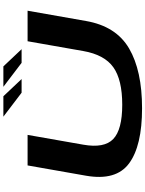

<svg xmlns="http://www.w3.org/2000/svg" viewBox="118 -976 862 1138"><g transform="rotate(-90 549.0 -407.0)"><path d="M476.5 4Q253.5 4 149.5 -73Q45.5 -150 76.5 -328L137.5 -674.5H318.5L260.5 -344.5Q238.5 -220 294 -166.8Q349.5 -113.5 497 -113.5Q645 -113.5 719.2 -166.2Q793.5 -219 815.5 -344.5L873.5 -674.5H1054.5L993.5 -328Q962.5 -150 831 -73Q699.5 4 476.5 4ZM745.5 -710 603.5 -818H724.5L826.5 -710ZM568.5 -710 426.5 -818H547.5L649.5 -710Z"/></g></svg>

Font: Anybody UltraExpanded SemiBold
Style: Italic
Weight: 600
Width: 9
Italic angle: -10°
Designer: Tyler Finck
Foundry: Etcetera Type Company
Version: Version 1.010; ttfautohint (v1.8.3) -l 8 -r 50 -G 200 -x 14 